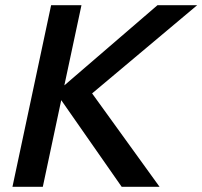

<svg xmlns="http://www.w3.org/2000/svg" viewBox="-20 -720 780 740"><path d="M28 0 177 -700H294L228 -391L587 -700H740L335 -360L595 0H449L216 -334L145 0Z"/></svg>

Font: Red Hat Text Medium
Style: Italic
Weight: 500
Italic angle: -12°
Designer: Pentagram, MCKL
Foundry: Pentagram, MCKL
Version: Version 1.023; ttfautohint (v1.8.3)